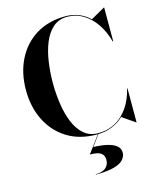

<svg xmlns="http://www.w3.org/2000/svg" viewBox="-143 -858 989 1208"><g transform="rotate(-15 351.0 -254.0)"><path d="M401 10Q289.5 10 209 -39.8Q128.5 -89.5 84.8 -176.5Q41 -263.5 41 -375Q41 -486.5 84.8 -573.5Q128.5 -660.5 209 -710.2Q289.5 -760 401 -760Q447.5 -760 487.2 -744Q527 -728 557.5 -698.5L648.5 -750H651V-530H647.5Q630.5 -594.5 596.5 -645.2Q562.5 -696 515 -725Q467.5 -754 411 -754Q355.5 -754 317.8 -721Q280 -688 257.8 -633Q235.5 -578 225.8 -510.8Q216 -443.5 216 -375Q216 -307 225.8 -239.5Q235.5 -172 257.8 -117Q280 -62 317.8 -29Q355.5 4 411 4Q462 4 503 -13.5Q544 -31 575 -62.2Q606 -93.5 626.8 -134Q647.5 -174.5 658 -220H661V0H658.5L575.5 -57Q543.5 -26 499.5 -8Q455.5 10 401 10ZM328.5 252V249.5Q373 249.5 394.8 229.8Q416.5 210 416.5 181Q416.5 154.5 403.8 141.5Q391 128.5 370.2 124.2Q349.5 120 324.5 120L409.5 5.5H413L358 80Q406.5 81.5 445 90Q483.5 98.5 505.5 115.8Q527.5 133 527.5 161Q527.5 186 509.2 206.8Q491 227.5 447.5 239.8Q404 252 328.5 252Z"/></g></svg>

Font: Bodoni Moda 72pt
Style: Bold
Weight: 700
Designer: Owen Earl
Foundry: indestructible type
Version: Version 2.004